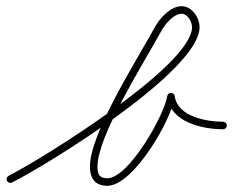

<svg xmlns="http://www.w3.org/2000/svg" viewBox="-20 -571 743 612"><path d="M18.4 10.7C18.4 10.7 18.4 10.7 18.4 10.7C136.5 -48.8 616.1 -345.1 616.1 -484.4C616.1 -515.1 591.6 -551.2 558.9 -551.2C521.9 -551.2 487.3 -510.7 471.4 -480.6C471.4 -480.6 471.4 -480.7 471.4 -480.7C471.5 -480.7 471.5 -480.8 471.5 -480.8C411.9 -372 266.7 -145.5 266.7 -39.9C266.7 -3.2 282.6 21.2 322.1 21.2C405.7 21.2 526.1 -188.9 536.9 -261.2C537.9 -268 531.5 -271.4 525 -271.5C518.6 -271.5 512.2 -268.1 513.1 -261.3C524.3 -181.4 624.8 -159.1 691 -159C697.6 -159 703 -164.4 703 -171C703 -177.6 697.6 -183 691 -183C691 -183 691 -183 691 -183C638.6 -183.1 546.1 -198.7 536.9 -264.7C535.9 -271.5 530.5 -274.9 525 -274.9C519.6 -274.9 514.1 -271.5 513.1 -264.8C504.2 -204.6 390.3 -2.8 322.1 -2.8C296.2 -2.8 290.7 -16.4 290.7 -39.9C290.7 -138.1 435.5 -365.1 492.5 -469.2C492.5 -469.2 492.5 -469.3 492.6 -469.3C492.6 -469.3 492.6 -469.4 492.6 -469.4C503.8 -490.6 532.1 -527.2 558.9 -527.2C577.9 -527.2 592.1 -501.5 592.1 -484.4C592.1 -361.5 114.8 -64.8 7.6 -10.7C1.7 -7.7 -0.7 -0.5 2.3 5.4C5.3 11.3 12.5 13.7 18.4 10.7Z"/></svg>

Font: FRB American Cursive Guidelines Light
Style: Italic
Weight: 300
Italic angle: -25°
Version: Version 2.0;Modular Font Editor K font №1